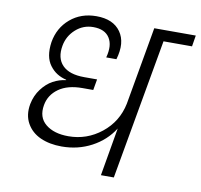

<svg xmlns="http://www.w3.org/2000/svg" viewBox="-82 -836 966 923"><g transform="rotate(10 401.0 -374.5)"><path d="M258.8 -103Q199.7 -103 155 -123Q110.4 -143.1 87.9 -183.3Q65.4 -223.6 75.2 -277.8Q83.5 -320.3 107.9 -352.5Q132.3 -384.8 162.4 -400.9Q192.4 -417 225.1 -420.9V-422.9Q200.2 -428.7 179.9 -441.4Q159.7 -454.1 144.3 -474.9Q128.9 -495.6 123.8 -523.7Q118.7 -551.8 124 -588.9Q136.2 -660.2 188.5 -704.6Q240.7 -749 315.9 -749Q397.9 -749 434.3 -697.5Q470.7 -646 445.8 -562H396Q412.6 -622.6 389.6 -658.7Q366.7 -694.8 310.1 -694.8Q261.2 -694.8 224.6 -662.1Q188 -629.4 179.2 -581.1Q168 -519.5 201.4 -484.9Q234.9 -450.2 308.1 -450.2H371.1L361.8 -397H309.1Q236.8 -397 193.4 -366Q149.9 -335 141.1 -284.2Q130.4 -223.6 170.9 -190.4Q211.4 -157.2 282.2 -157.2Q372.1 -157.2 442.9 -213.6Q513.7 -270 532.2 -359.9L591.8 -698.2L599.1 -740.2H801.8L793 -686H653.8L532.2 0H469.2L509.8 -234.9Q470.7 -173.3 404.5 -138.2Q338.4 -103 258.8 -103Z"/></g></svg>

Font: SVN-Poppins Light
Style: Italic
Weight: 300
Italic angle: -10°
Designer: Ninad Kale (Devanagari), Jonny Pinhorn (Latin)
Foundry: Indian Type Foundry
Version: Version 3.002 2017